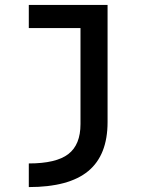

<svg xmlns="http://www.w3.org/2000/svg" viewBox="-20 -540 640 780"><path d="M97 124Q208 124 257.5 86Q307 48 307 -36V-426H97V-520H417V-44Q417 90 338.5 155Q260 220 97 220Z"/></svg>

Font: M PLUS Code Latin 60 Medium
Style: Regular
Weight: 500
Width: 7
Monospace: yes
Designer: Coji Morishita
Foundry: UNDERFOREST DESIGN
Version: Version 1.005; ttfautohint (v1.8.3)